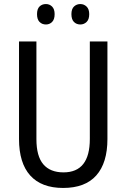

<svg xmlns="http://www.w3.org/2000/svg" viewBox="-20 -919 625 949"><path d="M511 -232Q511 -114 456 -52Q401 10 292 10Q185 10 129.5 -51.5Q74 -113 74 -232V-714H160V-231Q160 -147 194 -107Q228 -67 294 -67Q424 -67 424 -232V-714H511ZM163 -849Q163 -875 175.5 -887Q188 -899 207 -899Q225 -899 237.5 -886.5Q250 -874 250 -849Q250 -823 237.5 -810.5Q225 -798 207 -798Q188 -798 175.5 -810.5Q163 -823 163 -849ZM333 -849Q333 -875 346 -887Q359 -899 377 -899Q395 -899 408 -886.5Q421 -874 421 -849Q421 -823 408 -810.5Q395 -798 377 -798Q358 -798 345.5 -810.5Q333 -823 333 -849Z"/></svg>

Font: Noto Sans Gurmukhi Condensed
Style: Regular
Weight: 400
Width: 3
Designer: Jelle Bosma - Monotype Design Team
Foundry: Monotype Imaging Inc.
Version: Version 2.004; ttfautohint (v1.8.4.7-5d5b)